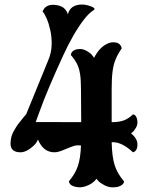

<svg xmlns="http://www.w3.org/2000/svg" viewBox="-20 -784 647 837"><path d="M469.7 32.7Q453.1 32.7 434.8 23.2Q416.5 13.7 408.2 4.4L400.4 -4.9Q385.3 17.6 352.5 28.3Q331.1 35.6 308.6 30.3Q286.1 24.9 282.2 12.7L280.3 6.3Q307.1 -24.9 319.1 -59.1Q331.1 -93.3 333 -149.9L317.4 -150.4Q306.2 -150.4 287.8 -142.8Q269.5 -135.3 250.5 -127.7Q231.4 -120.1 217.3 -120.1Q168.5 -120.1 145.5 -175.8Q139.2 -159.2 123.5 -146Q94.7 -120.1 69.3 -120.1Q25.9 -120.1 25.9 -158.2Q25.9 -191.9 43.9 -219.2L51.8 -232.4Q54.2 -237.3 62 -246.6Q75.7 -264.6 84 -274.4Q92.3 -284.2 94.2 -286.1L190.4 -521.5Q204.1 -553.7 205.1 -587.6Q206.1 -621.6 199.5 -651.6Q192.9 -681.6 183.3 -703.6Q173.8 -725.6 165.5 -733.9Q168 -738.3 170.4 -743.2Q172.9 -748 178.7 -752.9Q190.4 -762.2 206.5 -762.9Q222.7 -763.7 237.5 -759.3Q252.4 -754.9 259.3 -748Q272.5 -735.8 275.9 -721.2Q286.1 -764.2 337.9 -764.2Q353.5 -764.2 372.8 -757.6Q392.1 -751 392.1 -744.6Q392.1 -742.2 388.2 -739.7Q369.1 -728.5 345.9 -698.7Q322.8 -668.9 299.3 -627.9Q275.9 -586.9 254.9 -541Q221.7 -468.8 195.8 -407.7Q169.9 -346.7 151.9 -296.4L135.7 -252L334 -251.5L333 -396.5Q333 -435.5 329.1 -460.9Q325.2 -486.3 315.7 -505.4Q306.2 -524.4 289.1 -543.9Q289.1 -559.6 308.6 -567.4Q316.9 -570.3 330.1 -570.3Q343.8 -570.3 359.6 -561Q375.5 -551.8 382.8 -542L389.6 -532.7H390.6Q412.1 -575.2 445.3 -592.3Q464.8 -602.5 485.4 -598.6Q505.9 -594.7 510.7 -573.2Q494.1 -549.3 484.4 -526.1Q474.6 -502.9 470.7 -472.7Q466.8 -442.4 466.8 -396.5V-251.5H467.8Q500.5 -251.5 520.8 -259.5Q541 -267.6 559.6 -285.2Q571.3 -285.2 577.1 -266.6Q579.1 -260.7 579.1 -249Q579.1 -238.8 572.3 -226.6Q562 -209 551.3 -203.1Q579.1 -179.7 579.1 -154.8Q579.1 -125 559.6 -120.1Q512.7 -164.1 472.2 -164.1H466.8Q468.3 -100.1 480 -63.5Q491.7 -26.9 520.5 6.3Q520.5 21.5 496.1 29.8Q486.8 32.7 469.7 32.7Z"/></svg>

Font: Sancreek
Style: Regular
Weight: 400
Designer: Vernon Adams
Foundry: Vernon Adams
Version: Version 1.100; ttfautohint (v1.8.4.7-5d5b)